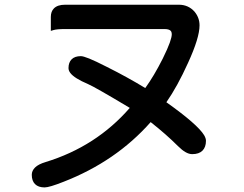

<svg xmlns="http://www.w3.org/2000/svg" viewBox="-20 -733 1040 817"><path d="M271.5 -443.4Q271.5 -467.3 284.9 -480.7Q298.3 -494.1 324.2 -494.1Q334 -494.1 359.6 -483.9Q385.3 -473.6 435.1 -448.2Q521 -405.3 598.1 -358.4Q635.3 -409.7 672.4 -483.4Q693.8 -526.9 702.4 -551.3Q710.9 -575.7 710.9 -586.4Q710.9 -597.2 706.1 -602.1Q698.7 -609.4 679.7 -609.4H256.8Q222.2 -609.4 207.5 -605L196.3 -601.6V-661.1Q196.3 -684.1 209.5 -697.3Q225.1 -712.9 256.8 -712.9H741.2Q781.2 -712.9 807.6 -683.6Q829.1 -657.7 829.1 -625Q829.1 -572.3 780.3 -465.8Q734.9 -365.2 688 -297.9Q820.8 -203.6 848.6 -157.7Q856.4 -144.5 856.4 -133.8Q856.4 -106.9 841.6 -92Q826.7 -77.1 797.9 -77.1Q784.2 -77.1 769.3 -85.7Q754.4 -94.2 737.3 -111.3Q687 -161.6 621.1 -213.4Q473.6 -46.4 250.5 40.5Q189.9 64.5 169.9 64.5Q143.1 64.5 129.2 50.5Q115.2 36.6 115.2 10.7Q115.2 -6.3 129.2 -20.3Q143.1 -34.2 174.3 -43.5Q389.2 -109.4 532.2 -273.9Q383.8 -362.8 354 -375.5Q296.4 -399.9 279.3 -422.4Q271.5 -432.6 271.5 -443.4Z"/></svg>

Font: YuPearl-SemiBold
Style: SemiBold
Weight: 600
Designer: Max Yao
Foundry: Max-Everyday
Version: Version 1.011; ttfautohint (v1.8.3)